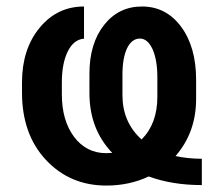

<svg xmlns="http://www.w3.org/2000/svg" viewBox="-20 -558 665 588"><path d="M598.1 -71.8C569.3 -71.8 542.5 -74.7 517.6 -80.1C559.6 -128.4 580.6 -186.5 580.6 -255.4V-313.5C580.6 -380.4 565.4 -434.6 534.7 -476.1C503.9 -517.6 463.9 -538.1 415 -538.1C366.7 -538.1 328.1 -519 298.3 -481C268.6 -442.9 253.9 -393.6 253.9 -332.5V-272.9C253.9 -199.2 277.3 -138.2 323.7 -89.8L305.7 -88.9C265.1 -88.9 231.9 -105.5 207 -138.7C182.1 -171.9 169.4 -215.3 169.4 -269.5V-305.2C169.4 -345.2 175.8 -377.4 188 -401.4C200.2 -425.3 216.3 -438 237.3 -439.5V-538.1C182.1 -538.1 136.7 -516.1 101.1 -472.7C65.4 -429.2 47.4 -373.5 47.4 -306.2V-273.9C47.4 -189.5 71.8 -120.6 120.6 -68.4C169.4 -16.1 231 10.3 305.7 10.3C352.5 10.3 396 1 435.5 -17.6C483.4 0 537.6 8.8 598.1 8.8ZM355 -329.6C355 -398.4 375.5 -439.9 408.2 -439.9C424.3 -439.9 437 -429.2 447.3 -407.2C457 -385.3 461.9 -356.4 461.9 -321.8V-261.7C461.9 -206.5 445.8 -163.1 413.6 -130.9C374.5 -166 355 -211.4 355 -266.6Z"/></svg>

Font: Roboto Medium
Style: Regular
Weight: 500
Designer: Google
Version: Version 2.137; 2017